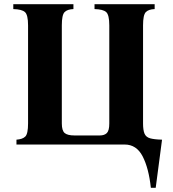

<svg xmlns="http://www.w3.org/2000/svg" viewBox="-20 -685 818 910"><path d="M113 -565Q113 -614 98.5 -627.5Q84 -641 43 -642V-665H328V-642Q299 -641 286 -627.5Q273 -614 273 -565V-100Q273 -66 286.5 -54.5Q300 -43 333 -43H453Q475 -43 486.5 -54.5Q498 -66 498 -100V-565Q498 -614 483.5 -627.5Q469 -641 428 -642V-665H713V-642Q684 -641 671 -627.5Q658 -614 658 -565V-100Q658 -68 665 -51.5Q672 -35 691.5 -29.5Q711 -24 748 -23L718 205H695Q685 112 656 56Q627 0 571 0H58V-23Q87 -25 100 -38Q113 -51 113 -100Z"/></svg>

Font: Bona Nova SC
Style: Bold
Weight: 700
Designer: Mateusz Machalski
Foundry: Capitalics
Version: Version 4.001; ttfautohint (v1.8.4.7-5d5b)